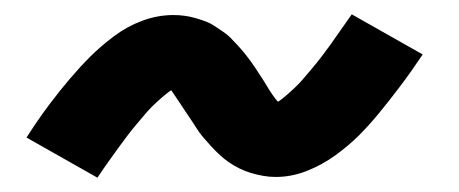

<svg xmlns="http://www.w3.org/2000/svg" viewBox="-20 -432 640 268"><path d="M116 -184 17 -240Q33 -265 48 -285Q63 -305 77.5 -322Q92 -339 106 -353Q120 -367 138.5 -381Q157 -395 178.5 -403Q200 -411 222 -411Q230 -411 237.5 -410Q245 -409 252 -407Q259 -405 266 -402.5Q273 -400 279 -396Q285 -392 291 -388Q297 -384 301.5 -379.5Q306 -375 311.5 -369Q317 -363 321.5 -357.5Q326 -352 330 -346.5Q334 -341 337.5 -335.5Q341 -330 345 -324Q349 -318 352.5 -312Q356 -306 360.5 -299.5Q365 -293 368 -290Q373 -293 381.5 -300.5Q390 -308 395 -313Q400 -318 405 -324Q410 -330 416 -337Q422 -344 428.5 -352.5Q435 -361 441.5 -370Q448 -379 455.5 -390Q463 -401 471 -412L570 -356Q554 -332 538.5 -311.5Q523 -291 509 -274Q495 -257 481 -243Q467 -229 448.5 -215.5Q430 -202 408.5 -193.5Q387 -185 365 -185Q356 -185 347.5 -186.5Q339 -188 330.5 -190.5Q322 -193 314 -197Q306 -201 299.5 -205.5Q293 -210 287 -215.5Q281 -221 275 -227.5Q269 -234 263.5 -240.5Q258 -247 254 -253.5Q250 -260 245.5 -266.5Q241 -273 235.5 -281.5Q230 -290 225.5 -296.5Q221 -303 219 -306Q214 -303 205.5 -295.5Q197 -288 192 -283Q187 -278 182 -272Q177 -266 171 -259Q165 -252 158.5 -243.5Q152 -235 145.5 -226Q139 -217 131.5 -206.5Q124 -196 116 -184Z"/></svg>

Font: Iosevka Slab Extended
Style: Bold Italic
Weight: 700
Width: 7
Italic angle: -9°
Monospace: yes
Designer: Belleve Invis
Foundry: Belleve Invis
Version: Version 11.1.0; ttfautohint (v1.8.3)